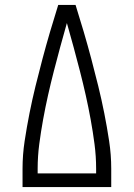

<svg xmlns="http://www.w3.org/2000/svg" viewBox="-20 -755 540 775"><path d="M71 0V-74Q71 -130 79.5 -186Q88 -242 99 -297.5Q110 -353 123.5 -408Q137 -463 151.5 -517.5Q166 -572 182 -626.5Q198 -681 215 -735H285Q302 -681 318 -626.5Q334 -572 348.5 -517.5Q363 -463 376.5 -408Q390 -353 401 -297.5Q412 -242 420.5 -186Q429 -130 429 -74V0ZM132 -55H368V-74Q368 -124 361.5 -173.5Q355 -223 346 -272.5Q337 -322 326 -371Q315 -420 302.5 -468.5Q290 -517 277 -565Q264 -613 250 -662Q236 -613 223 -565Q210 -517 197.5 -468.5Q185 -420 174 -371Q163 -322 154 -272.5Q145 -223 138.5 -173.5Q132 -124 132 -74Z"/></svg>

Font: Iosevka Curly Slab Light
Style: Regular
Weight: 300
Monospace: yes
Designer: Belleve Invis
Foundry: Belleve Invis
Version: Version 22.1.2; ttfautohint (v1.8.4)